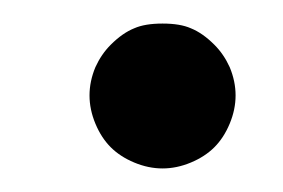

<svg xmlns="http://www.w3.org/2000/svg" viewBox="-20 -774 240 163"><path d="M61 -717Q66 -728 74 -736Q84 -746 94 -750Q103 -754 118 -754Q133 -754 142 -750Q152 -746 162 -736Q170 -728 175 -717Q180 -705 180 -693Q180 -681 175 -669Q170 -657 162 -649Q154 -641 142 -636Q130 -631 118 -631Q106 -631 94 -636Q82 -641 74 -649Q66 -657 61 -669Q56 -681 56 -693Q56 -705 61 -717Z"/></svg>

Font: DSEG7 Classic
Style: BoldItalic
Weight: 700
Italic angle: -5°
Designer: Keshikan(Twitter:@keshinomi_88pro)
Version: Version 0.46